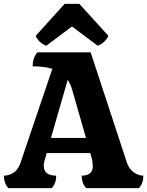

<svg xmlns="http://www.w3.org/2000/svg" viewBox="-40 -967 757 987"><path d="M3 0Q-20 -25 -20 -64Q7 -64 30.5 -80Q54 -96 65 -129L229 -613Q189 -626 128 -626Q128 -669 152 -698H426L612 -132Q623 -99 647 -81.5Q671 -64 697 -64Q697 -25 674 0H403Q380 -25 380 -64Q406 -64 421.5 -75.5Q437 -87 437 -112Q437 -121 435.5 -133Q434 -145 430 -159L424 -180H200L194 -159Q190 -146 187.5 -135Q185 -124 185 -115Q185 -88 202 -76Q219 -64 249 -64Q249 -25 226 0ZM222 -258H402L331 -506Q322 -536 308 -557ZM198 -732Q179 -739 164 -753Q149 -767 144 -783L292 -947H368L517 -783Q511 -767 496 -753Q481 -739 462 -732L330 -831Z"/></svg>

Font: Calistoga
Style: Regular
Weight: 400
Designer: Yvonne Schuttler, Eben Sorkin
Foundry: www.sorkintype.com
Version: Version 1.010; ttfautohint (v1.8.4.7-5d5b)